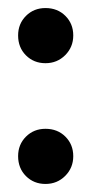

<svg xmlns="http://www.w3.org/2000/svg" viewBox="-20 -452 227 477"><path d="M25 -364Q25 -334 44.5 -314.5Q64 -295 93 -295Q122 -295 142 -315Q162 -335 162 -364Q162 -393 142.5 -412.5Q123 -432 93 -432Q64 -432 44.5 -412.5Q25 -393 25 -364ZM25 -64Q25 -34 44.5 -14.5Q64 5 93 5Q122 5 142 -15Q162 -35 162 -64Q162 -93 142.5 -112.5Q123 -132 93 -132Q64 -132 44.5 -112.5Q25 -93 25 -64Z"/></svg>

Font: Moniqa Black
Style: Regular
Weight: 900
Designer: Rajesh Rajput
Foundry: Rajesh Rajput
Version: Version 1.000